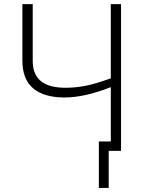

<svg xmlns="http://www.w3.org/2000/svg" viewBox="-20 -734 710 934"><path d="M88.9 -439V-713.9H139.2V-437Q139.2 -307.1 297.9 -307.1Q344.7 -307.1 391.6 -315.7Q438.5 -324.2 519 -353V-713.9H568.8V0H508.8V180.2H460.9V-45.9H519V-310.1Q391.6 -259.8 293.9 -259.8Q194.3 -259.8 141.6 -304Q88.9 -348.1 88.9 -439Z"/></svg>

Font: Open Sans Light
Style: Regular
Weight: 300
Foundry: Ascender Corporation
Version: Version 1.10